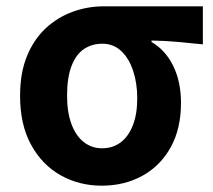

<svg xmlns="http://www.w3.org/2000/svg" viewBox="-20 -580 682 614"><path d="M305.1 13.8Q233.6 13.8 174.3 -19.3Q115 -52.3 79.6 -116.7Q44.2 -181.1 44.2 -273.4Q44.2 -346.7 66.2 -400.5Q88.2 -454.2 126 -489.4Q163.9 -524.6 211.9 -542.2Q259.9 -559.8 312 -559.8H628.7V-438.2Q582.7 -442.7 545.9 -446.2Q509 -449.6 464.6 -450.4V-445.6Q508.9 -420.1 533.8 -369.5Q558.8 -318.8 558.8 -250.8Q558.8 -168.7 526.1 -109.3Q493.4 -50 435.8 -18.1Q378.3 13.8 305.1 13.8ZM306.6 -105.8Q340.9 -105.8 366 -124.8Q391.1 -143.7 405 -179.6Q418.9 -215.4 418.9 -265.6Q418.9 -313.5 405.9 -353.1Q393 -392.7 368.1 -416.4Q343.2 -440.2 307.1 -440.2Q273.8 -440.2 248.3 -423Q222.9 -405.9 208.7 -368.9Q194.5 -331.9 194.5 -273.4Q194.5 -220.9 208.6 -183.1Q222.7 -145.3 248 -125.6Q273.3 -105.8 306.6 -105.8Z"/></svg>

Font: Noto Sans JP
Style: Regular
Weight: 100
Designer: Ryoko NISHIZUKA 西塚涼子 (kana, bopomofo & ideographs); Paul D. Hunt (Latin, Greek & Cyrillic); Sandoll Communications 산돌커뮤니
Foundry: Adobe
Version: Version 2.004;hotconv 1.0.118;makeotfexe 2.5.65603